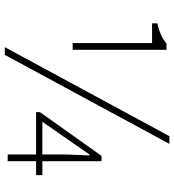

<svg xmlns="http://www.w3.org/2000/svg" viewBox="17 -729 724 798"><g transform="rotate(90 379.0 -330.0)"><path d="M622 0V-118H446V-134L628 -390H650V-144H708V-118H650V0ZM486 -144H622V-238L626 -340H622L564 -256ZM159 -270V-600H77V-622Q129 -633 161 -660H187V-270ZM176 12 546 -672H578L208 12Z"/></g></svg>

Font: TypoPRO Source Sans Pro
Style: Regular
Weight: 200
Designer: Paul D. Hunt
Foundry: Adobe Systems Incorporated
Version: Version 2.020;PS 2.000;hotconv 1.0.86;makeotf.lib2.5.63406